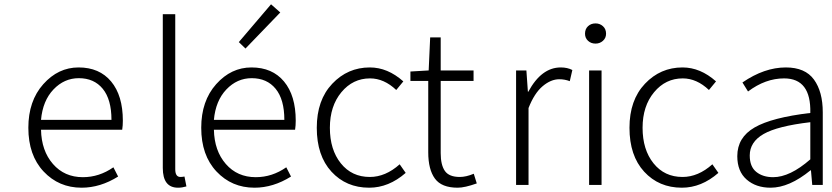

<svg xmlns="http://www.w3.org/2000/svg" viewBox="-20 -861 3874 894"><path d="M360 13Q254 13 183 -62.5Q112 -138 112 -266Q112 -391 181.5 -469Q251 -547 346 -547Q443 -547 497.5 -481.5Q552 -416 552 -299Q552 -276 549 -257H171Q173 -159 226.5 -97.5Q280 -36 366 -36Q442 -36 508 -82L530 -39Q447 13 360 13ZM171 -303H499Q499 -398 458.5 -447.5Q418 -497 347 -497Q279 -497 229 -444.5Q179 -392 171 -303Z M809 13Q738 13 738 -79V-795H796V-73Q796 -37 820 -37Q828 -37 839 -39L848 7Q828 13 809 13Z M1165 13Q1059 13 988 -62.5Q917 -138 917 -266Q917 -391 986.5 -469Q1056 -547 1151 -547Q1248 -547 1302.5 -481.5Q1357 -416 1357 -299Q1357 -276 1354 -257H976Q978 -159 1031.5 -97.5Q1085 -36 1171 -36Q1247 -36 1313 -82L1335 -39Q1252 13 1165 13ZM976 -303H1304Q1304 -398 1263.5 -447.5Q1223 -497 1152 -497Q1084 -497 1034 -444.5Q984 -392 976 -303ZM1123 -635 1092 -665 1242 -841 1285 -803Z M1699 13Q1592 13 1523.5 -61.5Q1455 -136 1455 -266Q1455 -395 1527 -471Q1599 -547 1702 -547Q1785 -547 1858 -482L1825 -442Q1768 -496 1703 -496Q1623 -496 1569.5 -431.5Q1516 -367 1516 -266Q1516 -164 1567 -100.5Q1618 -37 1702 -37Q1775 -37 1841 -96L1869 -56Q1790 13 1699 13Z M2111 13Q2036 13 2005 -29.5Q1974 -72 1974 -152V-484H1891V-528L1976 -533L1983 -687H2032V-533H2185V-484H2032V-148Q2032 -93 2051.5 -65Q2071 -37 2121 -37Q2150 -37 2186 -52L2200 -7Q2144 13 2111 13Z M2383 0V-533H2431L2438 -434H2440Q2501 -547 2591 -547Q2622 -547 2645 -535L2633 -483Q2610 -492 2584 -492Q2545 -492 2506.5 -459.5Q2468 -427 2441 -358V0Z M2723 0V-533H2781V0ZM2753 -658Q2732 -658 2718 -671Q2704 -684 2704 -704Q2704 -726 2718 -739Q2732 -752 2753 -752Q2773 -752 2787.5 -739Q2802 -726 2802 -704Q2802 -684 2787.5 -671Q2773 -658 2753 -658Z M3155 13Q3048 13 2979.5 -61.5Q2911 -136 2911 -266Q2911 -395 2983 -471Q3055 -547 3158 -547Q3241 -547 3314 -482L3281 -442Q3224 -496 3159 -496Q3079 -496 3025.5 -431.5Q2972 -367 2972 -266Q2972 -164 3023 -100.5Q3074 -37 3158 -37Q3231 -37 3297 -96L3325 -56Q3246 13 3155 13Z M3568 13Q3500 13 3456.5 -25Q3413 -63 3413 -134Q3413 -221 3493.5 -267.5Q3574 -314 3753 -335Q3757 -496 3631 -496Q3544 -496 3463 -435L3437 -477Q3539 -547 3639 -547Q3729 -547 3770 -490.5Q3811 -434 3811 -338V0H3762L3756 -68H3754Q3655 13 3568 13ZM3580 -36Q3658 -36 3753 -119V-292Q3600 -274 3535.5 -237Q3471 -200 3471 -137Q3471 -85 3501.5 -60.5Q3532 -36 3580 -36Z"/></svg>

Font: NotoSansHansLight
Style: Regular
Weight: 300
Designer: Ryoko NISHIZUKA  (kana & ideographs); Paul D. Hunt (Latin, Greek & Cyrillic); Wenlong ZHANG  (bopomofo); Sandoll Communi
Foundry: Adobe Systems Incorporated
Version: Version 1.00;December 8, 2021;FontCreator 13.0.0.2675 64-bit